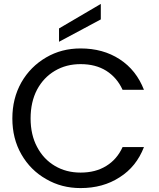

<svg xmlns="http://www.w3.org/2000/svg" viewBox="-20 -953 812 979"><path d="M43 -349C43 -349 43 -349 43 -349C43 -281 58 -220 89 -166C120 -112 162 -70 215 -40C268 -9 326 6 391 6C391 6 391 6 391 6C467 6 533 -12 590 -49C647 -85 688 -136 714 -203C714 -203 605 -203 605 -203C605 -203 605 -203 605 -203C586 -161 558 -129 522 -107C485 -84 442 -73 391 -73C391 -73 391 -73 391 -73C342 -73 299 -84 260 -107C221 -130 191 -162 169 -204C147 -245 136 -294 136 -349C136 -349 136 -349 136 -349C136 -405 147 -454 169 -496C191 -537 221 -569 260 -592C299 -615 342 -626 391 -626C391 -626 391 -626 391 -626C442 -626 485 -615 522 -592C558 -569 586 -537 605 -495C605 -495 714 -495 714 -495C714 -495 714 -495 714 -495C688 -562 647 -614 590 -651C533 -688 467 -706 391 -706C391 -706 391 -706 391 -706C326 -706 268 -691 215 -660C162 -629 120 -587 89 -533C58 -478 43 -417 43 -349ZM494 -933C494 -933 281 -808 281 -808C281 -808 281 -740 281 -740C281 -740 494 -854 494 -854C494 -854 494 -933 494 -933Z"/></svg>

Font: Girnar Poppins
Style: Regular
Weight: 500
Designer: Ninad Kale (Devanagari), Jonny Pinhorn (Latin)
Foundry: Indian Type Foundry
Version: ""